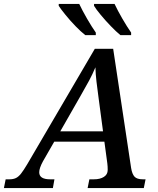

<svg xmlns="http://www.w3.org/2000/svg" viewBox="-74 -964 812 984"><path d="M-54 0 -45 -45H-26Q-6 -45 7.5 -51.5Q21 -58 34 -74.5Q47 -91 66 -123L412 -714H506L598 -103Q603 -72 615.5 -58.5Q628 -45 658 -45H672L663 0H375L384 -45H407Q439 -45 458.5 -57.5Q478 -70 478 -93Q478 -102 477.5 -111Q477 -120 476 -127L461 -238H204L146 -137Q127 -102 127 -81Q127 -45 183 -45H205L197 0ZM339 -473 235 -291H454L431 -464Q425 -508 420.5 -545.5Q416 -583 415 -619Q400 -583 383 -551.5Q366 -520 339 -473ZM543 -784Q521 -802 493.5 -830.5Q466 -859 442 -888Q418 -917 408 -934V-944H513Q529 -910 553 -868.5Q577 -827 598 -797V-784ZM363 -784Q340 -802 312.5 -830.5Q285 -859 261.5 -888Q238 -917 227 -934V-944H332Q348 -910 372 -868.5Q396 -827 417 -797V-784Z"/></svg>

Font: Noto Serif Medium
Style: Italic
Weight: 500
Italic angle: -12°
Designer: Monotype Design Team
Foundry: Monotype Imaging Inc.
Version: Version 2.014; ttfautohint (v1.8.4.7-5d5b)